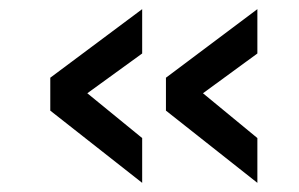

<svg xmlns="http://www.w3.org/2000/svg" viewBox="-20 -452 654 420"><path d="M291 -335 171 -248 291 -150V-52L90 -210V-282L291 -432ZM543 -335 424 -248 543 -150V-52L343 -210V-282L543 -432Z"/></svg>

Font: TypoPRO Titillium Text
Style: 600 wt
Weight: 600
Designer: Accademia di Belle Arti di Urbino and others
Foundry: Accademia di Belle Arti di Urbino and others.
Version: Version 25.000